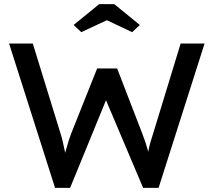

<svg xmlns="http://www.w3.org/2000/svg" viewBox="-20 -911 1036 931"><path d="M247 0 24 -700H139L274 -262Q280 -244 285.5 -219Q291 -194 296 -170Q308 -213 314 -232Q320 -251 325 -263L451 -579H548L670 -263Q679 -240 686 -218.5Q693 -197 699 -175Q701 -187 703 -196.5Q705 -206 709.5 -221.5Q714 -237 723 -265L856 -700H972L749 0H674L494 -425L320 0ZM374 -755 337 -790 461 -891H534L658 -790L621 -755L498 -813Z"/></svg>

Font: Lexend Deca
Style: Regular
Weight: 400
Designer: Bonnie Shaver-Troup, Thomas Jockin
Foundry: Lexend
Version: Version 1.008; ttfautohint (v1.8.4.7-5d5b)